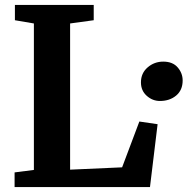

<svg xmlns="http://www.w3.org/2000/svg" viewBox="-20 -763 765 783"><path d="M39.5 0V-59.9L118.2 -70V-667.3L40.8 -680.5V-743H362.2V-680.5L265.9 -667.3V-71.1L478 -80.6L548.3 -267.4L622.7 -256.5L591.6 0ZM632.2 -351.2Q602 -351.2 578.4 -372.3Q554.8 -393.4 554.8 -427Q554.8 -464.7 582.1 -488.2Q609.3 -511.7 645.9 -511.7Q684.3 -511.7 704.6 -488.1Q724.9 -464.5 724.9 -434.8Q724.9 -395.5 698.4 -373.3Q671.9 -351.2 632.2 -351.2Z"/></svg>

Font: Merriweather Light
Style: Regular
Weight: 300
Version: Version 2.100